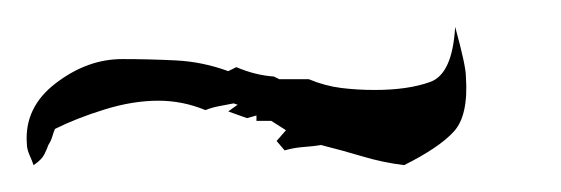

<svg xmlns="http://www.w3.org/2000/svg" viewBox="-32 -487 418 143"><path d="M-7 -364Q-8 -367 -10 -371.5Q-12 -376 -12 -380Q-14 -407 9.5 -425Q33 -443 59 -443Q79 -443 99 -442Q119 -441 138 -434L144 -437Q158 -431 172 -430L176 -428H198Q210 -423 222 -421.5Q234 -420 247 -420Q272 -420 288.5 -426Q305 -432 307 -467Q315 -438 315 -430Q317 -401 306 -389Q295 -377 269 -364Q253 -366 238 -370.5Q223 -375 207 -379Q201 -378 194 -377.5Q187 -377 180 -375L174 -382L181 -390L170 -397H159V-401L152 -399L138 -404L145 -409L142 -410Q137 -409 131.5 -408Q126 -407 121 -405Q104 -412 86 -412Q67 -412 46 -405.5Q25 -399 9 -391Q8 -389 7 -385.5Q6 -382 4 -379Q3 -376 1 -372Q-1 -368 -7 -364Z"/></svg>

Font: Qwitcher Grypen
Style: Bold
Weight: 700
Designer: Robert E. Leuschke
Foundry: Robert E. Leuschke
Version: Version 1.100; ttfautohint (v1.8.3)